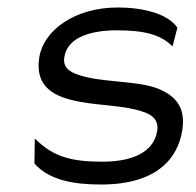

<svg xmlns="http://www.w3.org/2000/svg" viewBox="-20 -482 523 513"><path d="M194 -210C245 -200 317 -200 363 -183C384 -176 405 -163 400 -132C390 -71 326 -50 254 -50C170 -50 122 -63 73 -112L72 -45C112 0 178 11 250 11C397 11 455 -57 467 -134C477 -197 447 -226 405 -244C349 -268 249 -260 187 -283C167 -290 147 -301 152 -330C161 -385 228 -401 292 -401C368 -401 410 -389 441 -358L454 -408C428 -446 361 -462 295 -462C177 -462 96 -399 85 -329C72 -249 126 -222 194 -210Z"/></svg>

Font: Charger Pro
Style: LitObl
Weight: 300
Designer: Jasper
Foundry: Cannot Into Space Fonts
Version: Version 1.09